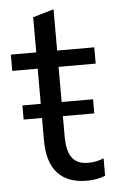

<svg xmlns="http://www.w3.org/2000/svg" viewBox="-50 -698 450 742"><g transform="rotate(-5 175.0 -326.5)"><path d="M257.5 8.9Q182.9 8.9 144 -33.6Q105.2 -76 105.2 -162.1V-439.1H6.6V-502.3H105.2V-638.8L186.2 -662.3V-502.3H330.2V-439.1H186.2V-170.6Q186.2 -111.2 206.4 -85.4Q226.7 -59.7 267.5 -59.7Q287.1 -59.7 301.9 -63.2Q316.7 -66.7 328.7 -71.7V-4Q314.8 1.9 295.4 5.4Q276 8.9 257.5 8.9ZM34 -247.9V-302.7H308.1V-247.9Z"/></g></svg>

Font: Mulish ExtraLight
Style: Regular
Weight: 200
Designer: Vernon Adams
Foundry: Vernon Adams
Version: Version 3.603